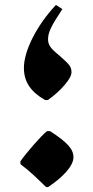

<svg xmlns="http://www.w3.org/2000/svg" viewBox="-20 -760 378 779"><path d="M163 -354H174C201 -373 223 -393 242 -415C261 -437 270 -454 270 -467C270 -489 261 -499 226 -530C219 -536 211 -543 204 -549C180 -570 175 -584 175 -601C175 -628 187 -654 233 -723L207 -740C128 -656 77 -553 77 -485C77 -428 104 -388 163 -354ZM167 -1H175C234 -40 278 -86 278 -122C278 -155 253 -183 183 -228H171C150 -213 86 -139 63 -106V-94C103 -64 132 -35 167 -1Z"/></svg>

Font: Noto Nastaliq Urdu
Style: Bold
Weight: 700
Designer: Monotype Design Team (Patrick Giasson: type design, Kamal Mansour: OpenType code, Glenda Bellarosa). Updated by Simon Co
Foundry: Monotype Imaging Inc., Simon Cozens
Version: Version 3.009